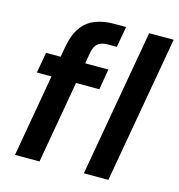

<svg xmlns="http://www.w3.org/2000/svg" viewBox="-107 -814 846 908"><g transform="rotate(15 316.0 -360.0)"><path d="M48 0 146 -559Q157 -617 182.5 -652.5Q208 -688 248 -704Q288 -720 339 -720H399L381 -618H339Q306 -618 289 -604.5Q272 -591 266 -558L168 0ZM47 -403 65 -504H370L353 -403ZM385 0 512 -720H632L505 0Z"/></g></svg>

Font: DM Sans SemiBold
Style: Italic
Weight: 600
Italic angle: -10°
Designer: Colophon Foundry, Jonny Pinhorn
Foundry: Colophon Foundry
Version: Version 4.004;gftools[0.9.30]